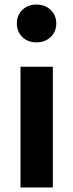

<svg xmlns="http://www.w3.org/2000/svg" viewBox="-20 -823 322 843"><path d="M212 0H70V-530H212ZM78 -779.5Q102 -803 140 -803Q178 -803 202.5 -779.5Q227 -756 227 -720Q227 -684 202.5 -660.5Q178 -637 140 -637Q102 -637 78 -660.5Q54 -684 54 -720Q54 -756 78 -779.5Z"/></svg>

Font: FiraSans
Style: Regular
Weight: 600
Designer: Carrois Corporate & Edenspiekermann AG
Foundry: Carrois Corporate GbR & Edenspiekermann AG
Version: Version 3.106;PS 003.106;hotconv 1.0.70;makeotf.lib2.5.58329